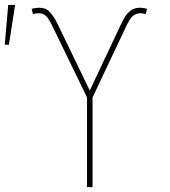

<svg xmlns="http://www.w3.org/2000/svg" viewBox="-33 -769 698 789"><path d="M97.3 -733Q104.8 -734.7 112.4 -736Q120 -737.2 127.8 -737.2Q140.6 -737.2 150.9 -733.7Q161.2 -730.1 169.4 -721.9Q178.3 -713.1 187.5 -699.4Q196.7 -685.7 206 -665.5L335.9 -397L462.4 -665.5Q468.8 -679 475.7 -691.9Q482.6 -704.9 491.8 -715Q501.1 -725.1 513.3 -731.2Q525.6 -737.2 542.6 -737.2Q555.8 -737.2 571 -733L566.1 -711.6Q557.9 -713.1 552 -713.8Q546.2 -714.5 542.6 -714.5Q534.4 -714.5 527.5 -711.8Q520.6 -709.2 513.8 -704.2Q501.8 -695.3 484.4 -658.4L347.3 -368.6V0H324.6V-368.6L183.9 -658.4Q175.1 -676.5 168 -688Q160.9 -699.6 154.8 -704.5Q142.8 -714.5 127.1 -714.5Q120.4 -714.5 114.3 -713.6Q108.3 -712.7 102.3 -711.6ZM-13.5 -585.2 0.7 -748.6H29.1L3.6 -585.2Z"/></svg>

Font: Inter P Thin
Style: Regular
Weight: 100
Designer: Rasmus Andersson
Foundry: rsms
Version: Version 3.018;git-588b23468